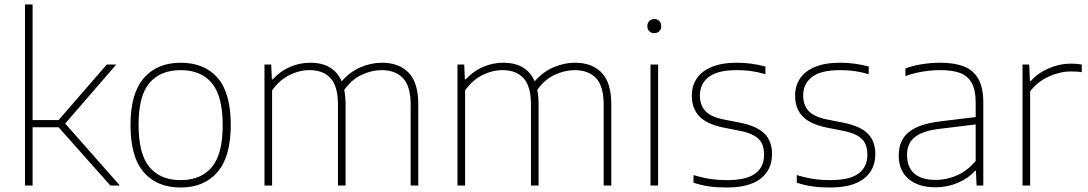

<svg xmlns="http://www.w3.org/2000/svg" viewBox="-20 -828 4856 857"><path d="M472.5 0 241.5 -260H125.5V0H91.5V-808H125.5V-292H241.5L456.5 -540H499L271 -276.5L515 0Z M562.5 -270Q562.5 -411.5 622.2 -479.8Q682 -548 786.5 -548Q892 -548 951 -480.8Q1010 -413.5 1010 -270Q1010 -128.5 950.5 -59.8Q891 9 786.5 9Q681 9 621.8 -59Q562.5 -127 562.5 -270ZM974 -269Q974 -399.5 925.5 -457.2Q877 -515 786.5 -515Q696 -515 647.2 -457.8Q598.5 -400.5 598.5 -271.5Q598.5 -140.5 647.2 -82.2Q696 -24 786.5 -24Q876.5 -24 925.2 -81.8Q974 -139.5 974 -269Z M1847 -362V0H1813V-361Q1813 -443 1779 -479Q1745 -515 1683.5 -515Q1639.5 -515 1594.2 -494Q1549 -473 1516.5 -426.5Q1522.5 -398 1522.5 -362V0H1488.5V-361Q1488.5 -443 1455.5 -479Q1422.5 -515 1362 -515Q1316 -515 1271.5 -492.8Q1227 -470.5 1194.5 -424.5V0H1160.5V-540H1190.5L1193.5 -474H1197.5Q1231 -510.5 1274.2 -529.2Q1317.5 -548 1365 -548Q1469 -548 1505 -465Q1544 -509 1591 -528.5Q1638 -548 1685 -548Q1761 -548 1804 -503.5Q1847 -459 1847 -362Z M2708.5 -362V0H2674.5V-361Q2674.5 -443 2640.5 -479Q2606.5 -515 2545 -515Q2501 -515 2455.8 -494Q2410.5 -473 2378 -426.5Q2384 -398 2384 -362V0H2350V-361Q2350 -443 2317 -479Q2284 -515 2223.5 -515Q2177.5 -515 2133 -492.8Q2088.5 -470.5 2056 -424.5V0H2022V-540H2052L2055 -474H2059Q2092.5 -510.5 2135.8 -529.2Q2179 -548 2226.5 -548Q2330.5 -548 2366.5 -465Q2405.5 -509 2452.5 -528.5Q2499.5 -548 2546.5 -548Q2622.5 -548 2665.5 -503.5Q2708.5 -459 2708.5 -362Z M2883.5 0V-540H2917.5V0ZM2869.5 -711Q2869.5 -725 2878.2 -734Q2887 -743 2900.5 -743Q2914 -743 2922.8 -734Q2931.5 -725 2931.5 -711Q2931.5 -697 2922.8 -688.5Q2914 -680 2900.5 -680Q2887 -680 2878.2 -688.5Q2869.5 -697 2869.5 -711Z M3075.5 -12.5V-46.5Q3117.5 -34 3152.2 -29Q3187 -24 3225.5 -24Q3310.5 -24 3350.5 -53Q3390.5 -82 3390.5 -137Q3390.5 -168 3380 -188.8Q3369.5 -209.5 3345.5 -223Q3321.5 -236.5 3280.5 -244.5L3207 -259Q3133.5 -274.5 3100.8 -309.5Q3068 -344.5 3068 -401Q3068 -444 3089.5 -477Q3111 -510 3156.2 -529Q3201.5 -548 3269 -548Q3334.5 -548 3396.5 -531V-497Q3361 -507 3331.8 -511Q3302.5 -515 3269 -515Q3183 -515 3143.5 -484.5Q3104 -454 3104 -402Q3104 -360 3127.5 -333.5Q3151 -307 3209 -295L3283 -280.5Q3359.5 -265 3392.8 -231.2Q3426 -197.5 3426 -140.5Q3426 -70 3375 -30.5Q3324 9 3223 9Q3181.5 9 3145.8 4Q3110 -1 3075.5 -12.5Z M3536.5 -12.5V-46.5Q3578.5 -34 3613.2 -29Q3648 -24 3686.5 -24Q3771.5 -24 3811.5 -53Q3851.5 -82 3851.5 -137Q3851.5 -168 3841 -188.8Q3830.5 -209.5 3806.5 -223Q3782.5 -236.5 3741.5 -244.5L3668 -259Q3594.5 -274.5 3561.8 -309.5Q3529 -344.5 3529 -401Q3529 -444 3550.5 -477Q3572 -510 3617.2 -529Q3662.5 -548 3730 -548Q3795.5 -548 3857.5 -531V-497Q3822 -507 3792.8 -511Q3763.5 -515 3730 -515Q3644 -515 3604.5 -484.5Q3565 -454 3565 -402Q3565 -360 3588.5 -333.5Q3612 -307 3670 -295L3744 -280.5Q3820.5 -265 3853.8 -231.2Q3887 -197.5 3887 -140.5Q3887 -70 3836 -30.5Q3785 9 3684 9Q3642.5 9 3606.8 4Q3571 -1 3536.5 -12.5Z M4369 -371V0H4339L4336 -65.5H4332Q4302.5 -32 4255.5 -12Q4208.5 8 4156 8Q4079 8 4035.2 -29.5Q3991.5 -67 3991.5 -134Q3991.5 -201.5 4036.2 -238.2Q4081 -275 4179 -286.5L4335 -305.5V-370.5Q4335 -426.5 4317 -458.2Q4299 -490 4264.8 -502.5Q4230.5 -515 4177 -515Q4141 -515 4100.8 -508.8Q4060.5 -502.5 4021.5 -488.5V-522.5Q4054 -535 4095.2 -541.5Q4136.5 -548 4176.5 -548Q4240 -548 4282.2 -531.5Q4324.5 -515 4346.8 -476Q4369 -437 4369 -371ZM4335 -109.5V-272.5L4178 -253.5Q4098.5 -244.5 4063.5 -216.2Q4028.5 -188 4028.5 -136.5Q4028.5 -82.5 4060.5 -53.8Q4092.5 -25 4157 -25Q4207 -25 4253.2 -46Q4299.5 -67 4335 -109.5Z M4544 -540H4574L4577 -466.5H4581Q4613 -502.5 4661.5 -523.2Q4710 -544 4759 -544Q4786 -544 4808.5 -540V-506Q4789.5 -509 4759 -509Q4711.5 -509 4661 -486.2Q4610.5 -463.5 4578 -420V0H4544Z"/></svg>

Font: Encode Sans Semi Expanded Thin
Style: Regular
Weight: 250
Width: 6
Designer: Multiple Designers
Foundry: Impallari Type
Version: Version 2.000